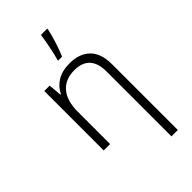

<svg xmlns="http://www.w3.org/2000/svg" viewBox="-307 -886 1215 1215"><g transform="rotate(-45 300.0 -279.0)"><path d="M324 -606Q341 -644 357.5 -696Q374 -748 383 -790V-798H327Q322 -760 310.5 -702.5Q299 -645 289 -613V-606ZM514 240V-348Q514 -446 464.5 -494.5Q415 -543 329 -543Q260 -543 216 -515.5Q172 -488 151 -443H147L139 -532H91V0H148V-287Q148 -389 193 -440Q238 -491 318 -491Q457 -491 457 -340V240Z"/></g></svg>

Font: Noto Sans Mono UI Light
Style: Regular
Weight: 300
Designer: Monotype Design team
Foundry: Monotype Imaging Inc.
Version: 1.000